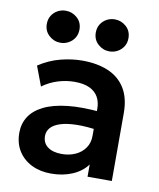

<svg xmlns="http://www.w3.org/2000/svg" viewBox="-84 -798 730 880"><g transform="rotate(10 281.0 -358.5)"><path d="M213 15Q162 15 122.5 -4.5Q83 -24 60.5 -59.8Q38 -95.5 38 -144.5Q38 -186.5 59 -219.5Q80 -252.5 123.5 -274.2Q167 -296 234.8 -303.5Q302.5 -311 395.5 -301.5L397.5 -217Q336.5 -226.5 291 -225.5Q245.5 -224.5 215.8 -215Q186 -205.5 171.2 -189Q156.5 -172.5 156.5 -150.5Q156.5 -117.5 180.5 -99.8Q204.5 -82 246 -82Q281.5 -82 309.8 -95Q338 -108 354.5 -131.8Q371 -155.5 371 -188V-314.5Q371 -346 357.8 -369.2Q344.5 -392.5 317.5 -405.2Q290.5 -418 248 -418Q209 -418 170.8 -406.2Q132.5 -394.5 99 -370L64.5 -461.5Q112 -493 164.5 -506.5Q217 -520 266 -520Q336 -520 387.2 -498Q438.5 -476 466.2 -430.8Q494 -385.5 494 -316V0H381V-57Q356 -22.5 312 -3.8Q268 15 213 15ZM151.5 -583Q121.5 -583 98.5 -603.8Q75.5 -624.5 75.5 -657.5Q75.5 -680 86.2 -696.8Q97 -713.5 114.2 -722.8Q131.5 -732 151.5 -732Q181.5 -732 204.5 -711.5Q227.5 -691 227.5 -657.5Q227.5 -635.5 217 -618.8Q206.5 -602 189 -592.5Q171.5 -583 151.5 -583ZM379.5 -583Q349.5 -583 326.5 -603.8Q303.5 -624.5 303.5 -657.5Q303.5 -680 314.2 -696.8Q325 -713.5 342.2 -722.8Q359.5 -732 379.5 -732Q409.5 -732 432.5 -711.5Q455.5 -691 455.5 -657.5Q455.5 -635.5 445 -618.8Q434.5 -602 417 -592.5Q399.5 -583 379.5 -583Z"/></g></svg>

Font: Geologica Cursive Medium
Style: Regular
Weight: 500
Designer: Sindre Bremnes, Frode Helland
Foundry: Monokrom Skriftforlag AS
Version: Version 1.010;gftools[0.9.28]